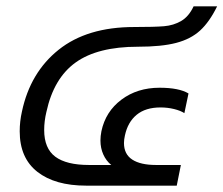

<svg xmlns="http://www.w3.org/2000/svg" viewBox="-20 -584 703 604"><path d="M42 -171Q42 -202 49 -233Q75 -356 164.5 -427.5Q254 -499 402 -499Q466 -499 496 -501.5Q526 -504 550 -518Q574 -532 589 -564H663Q639 -515 609.5 -488Q580 -461 534 -449Q488 -437 414 -437Q287 -437 218 -387.5Q149 -338 126 -232Q119 -203 119 -175Q119 -117 154 -91Q189 -65 260 -65H330Q314 -78 305 -98Q296 -118 296 -142Q296 -156 299 -171Q312 -233 362 -270.5Q412 -308 482 -308Q543 -308 573 -290L560 -228Q548 -236 527.5 -241Q507 -246 485 -246Q438 -246 410 -223Q382 -200 373 -158Q370 -145 370 -134Q370 -99 396 -82Q422 -65 471 -65H549L536 0H251Q153 0 97.5 -43.5Q42 -87 42 -171Z"/></svg>

Font: Prompt Light
Style: Italic
Weight: 300
Italic angle: -12°
Designer: Katatrad Team
Foundry: CadsonDemak
Version: Version 1.000